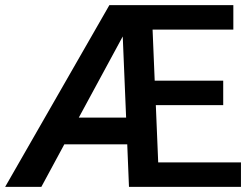

<svg xmlns="http://www.w3.org/2000/svg" viewBox="-25 -731 985 751"><path d="M917.5 -95.7V0H479.5L472.7 -166.5H226.6L136.7 0H-4.9L402.8 -710.9H887.7V-615.2H571.8L580.1 -415.5H848.1V-319.8H584.5L593.8 -95.7ZM283.2 -271H468.3L455.1 -588.4Z"/></svg>

Font: Mardoto Medium
Style: Regular
Weight: 500
Designer: Christian Robertson, Vahan Hovhannisyan
Foundry: Google
Version: Version 1.000